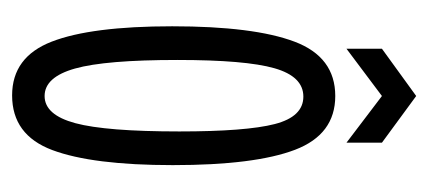

<svg xmlns="http://www.w3.org/2000/svg" viewBox="-220 -494 724 325"><g transform="rotate(90 142.5 -332.0)"><path d="M142 10Q77 10 51 -57Q25 -124 25 -261Q25 -399 51 -468Q77 -537 143 -537Q208 -537 234 -469Q260 -401 260 -262Q260 -126 234.5 -58Q209 10 142 10ZM143 -45Q175 -45 189 -97Q203 -149 203 -273Q203 -386 190.5 -434.5Q178 -483 144 -483Q110 -483 96 -434Q82 -385 82 -270Q82 -148 96.5 -96.5Q111 -45 143 -45ZM63 -556V-616L143 -674L222 -616V-556L143 -616Z"/></g></svg>

Font: Bricolage Grotesque 96pt Condensed ExtraLight
Style: Regular
Weight: 200
Width: 3
Designer: Mathieu Triay
Foundry: Atelier Triay
Version: Version 1.001; ttfautohint (v1.8.4.7-5d5b);gftools[0.9.33.de